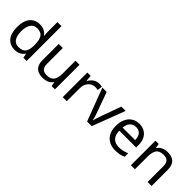

<svg xmlns="http://www.w3.org/2000/svg" viewBox="188 -1855 2960 2960"><g transform="rotate(45 1668.0 -375.0)"><path d="M275 10Q175 10 115 -59.5Q55 -129 55 -267Q55 -405 115.5 -475.5Q176 -546 276 -546Q318 -546 349 -535.5Q380 -525 403 -507Q426 -489 442 -467H448Q447 -480 444.5 -505.5Q442 -531 442 -546V-760H530V0H459L446 -72H442Q426 -49 403 -30.5Q380 -12 348.5 -1Q317 10 275 10ZM289 -63Q374 -63 408.5 -109.5Q443 -156 443 -250V-266Q443 -366 410 -419.5Q377 -473 288 -473Q217 -473 181.5 -416.5Q146 -360 146 -265Q146 -169 181.5 -116Q217 -63 289 -63Z M1148 -536V0H1076L1063 -71H1059Q1042 -43 1015 -25Q988 -7 956 1.5Q924 10 889 10Q825 10 781.5 -10.5Q738 -31 716 -74Q694 -117 694 -185V-536H783V-191Q783 -127 812 -95Q841 -63 902 -63Q962 -63 996.5 -85.5Q1031 -108 1045.5 -151.5Q1060 -195 1060 -257V-536Z M1568 -546Q1583 -546 1600.5 -544.5Q1618 -543 1631 -540L1620 -459Q1607 -462 1591.5 -464Q1576 -466 1562 -466Q1531 -466 1503 -453Q1475 -440 1453 -416.5Q1431 -393 1418.5 -360Q1406 -327 1406 -286V0H1318V-536H1390L1400 -438H1404Q1421 -468 1445 -492.5Q1469 -517 1500 -531.5Q1531 -546 1568 -546Z M1849 0 1646 -536H1740L1854 -220Q1862 -198 1871 -171Q1880 -144 1887 -119.5Q1894 -95 1897 -78H1901Q1905 -95 1912.5 -120Q1920 -145 1929.5 -172Q1939 -199 1946 -220L2060 -536H2154L1950 0Z M2446 -546Q2515 -546 2564.5 -516Q2614 -486 2640.5 -431.5Q2667 -377 2667 -304V-251H2300Q2302 -160 2346.5 -112.5Q2391 -65 2471 -65Q2522 -65 2561.5 -74.5Q2601 -84 2643 -102V-25Q2602 -7 2562 1.5Q2522 10 2467 10Q2391 10 2332.5 -21Q2274 -52 2241.5 -113.5Q2209 -175 2209 -264Q2209 -352 2238.5 -415Q2268 -478 2321.5 -512Q2375 -546 2446 -546ZM2445 -474Q2382 -474 2345.5 -433.5Q2309 -393 2302 -321H2575Q2575 -367 2561 -401Q2547 -435 2518.5 -454.5Q2490 -474 2445 -474Z M3061 -546Q3157 -546 3206 -499.5Q3255 -453 3255 -349V0H3168V-343Q3168 -408 3139 -440Q3110 -472 3048 -472Q2959 -472 2925 -422Q2891 -372 2891 -278V0H2803V-536H2874L2887 -463H2892Q2910 -491 2936.5 -509.5Q2963 -528 2995 -537Q3027 -546 3061 -546Z"/></g></svg>

Font: usinhala15
Style: Book
Weight: 400
Designer: Jelle Bosma - Monotype Design Team
Foundry: Monotype Imaging Inc.
Version: Version 2.003